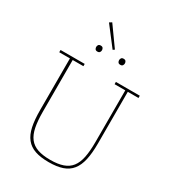

<svg xmlns="http://www.w3.org/2000/svg" viewBox="-243 -1175 1196 1322"><g transform="rotate(30 355.0 -514.5)"><path d="M355 12Q290 12 246 -3Q202 -18 175 -51.5Q148 -85 136.5 -138.5Q125 -192 125 -270V-680H40V-698H232V-680H147V-268Q147 -197 157 -147Q167 -97 191 -66Q215 -35 255.5 -21Q296 -7 356 -7Q416 -7 456.5 -21Q497 -35 521 -66Q545 -97 555 -147Q565 -197 565 -268V-680H480V-698H670V-680H585V-270Q585 -192 573 -138.5Q561 -85 534 -51.5Q507 -18 463 -3Q419 12 355 12ZM265 -815Q252 -815 247 -822.5Q242 -830 242 -838V-840Q242 -848 247 -855.5Q252 -863 265 -863Q278 -863 283 -855.5Q288 -848 288 -840V-838Q288 -830 283 -822.5Q278 -815 265 -815ZM447 -815Q434 -815 429 -822.5Q424 -830 424 -838V-840Q424 -848 429 -855.5Q434 -863 447 -863Q460 -863 465 -855.5Q470 -848 470 -840V-838Q470 -830 465 -822.5Q460 -815 447 -815ZM234 -1029 253 -1041 363 -887 350 -878Z"/></g></svg>

Font: IBM Plex Serif Thin
Style: Regular
Weight: 100
Designer: Mike Abbink, Paul van der Laan, Pieter van Rosmalen
Foundry: Bold Monday
Version: Version 3.001